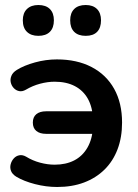

<svg xmlns="http://www.w3.org/2000/svg" viewBox="-20 -736 552 766"><path d="M208 10Q164 10 119.5 -1.5Q75 -13 45 -31Q29 -41 24 -54Q19 -67 22.5 -80.5Q26 -94 35 -104Q44 -114 57 -116.5Q70 -119 84 -111Q110 -95 140 -87Q170 -79 198 -79Q243 -79 276 -96Q309 -113 328.5 -146.5Q348 -180 351 -228L381 -202H164Q139 -202 125 -213.5Q111 -225 111 -247Q111 -269 125 -280.5Q139 -292 164 -292H381L351 -261Q349 -309 330.5 -342Q312 -375 278.5 -392.5Q245 -410 198 -410Q170 -410 140 -402Q110 -394 83 -378Q69 -370 56.5 -372.5Q44 -375 35 -384.5Q26 -394 23 -407Q20 -420 25.5 -433.5Q31 -447 47 -457Q76 -475 119.5 -487Q163 -499 207 -499Q287 -499 345.5 -468.5Q404 -438 435.5 -381.5Q467 -325 467 -247Q467 -188 449 -140.5Q431 -93 397 -59.5Q363 -26 315.5 -8Q268 10 208 10ZM322 -593Q292 -593 276 -609Q260 -625 260 -655Q260 -684 276 -700Q292 -716 322 -716Q351 -716 367 -700Q383 -684 383 -655Q383 -625 367.5 -609Q352 -593 322 -593ZM133 -593Q104 -593 87.5 -609Q71 -625 71 -655Q71 -684 87.5 -700Q104 -716 133 -716Q163 -716 179 -700Q195 -684 195 -655Q195 -625 179 -609Q163 -593 133 -593Z"/></svg>

Font: Nunito ExtraLight
Style: Regular
Weight: 200
Designer: Vernon Adams
Foundry: Vernon Adams
Version: Version 3.602